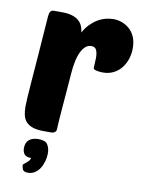

<svg xmlns="http://www.w3.org/2000/svg" viewBox="-86 -619 650 878"><g transform="rotate(10 239.5 -180.0)"><path d="M364 -311Q358 -311 350.5 -311.5Q343 -312 336 -313.5Q329 -315 324 -317.5Q319 -320 319 -324Q319 -337 320 -348Q321 -359 321 -371Q321 -393 315 -407Q309 -421 291 -421Q263 -421 244.5 -384.5Q226 -348 221 -275Q219 -243 215.5 -202.5Q212 -162 209 -124.5Q206 -87 204 -58Q202 -29 202 -20Q202 -10 195 -5Q188 0 180 0H144Q113 0 93.5 -6.5Q74 -13 62.5 -25Q51 -37 46.5 -54.5Q42 -72 42 -95Q42 -110 43.5 -137.5Q45 -165 49 -213.5Q53 -262 58.5 -336.5Q64 -411 72 -521Q74 -550 93 -550H132Q160 -550 179 -544Q198 -538 210 -527.5Q222 -517 227.5 -503Q233 -489 235 -474Q247 -497 263.5 -513.5Q280 -530 298 -540.5Q316 -551 335 -555.5Q354 -560 370 -560Q389 -560 408.5 -553Q428 -546 444 -532Q460 -518 469.5 -496Q479 -474 479 -444Q479 -417 471 -393Q463 -369 448 -350.5Q433 -332 411.5 -321.5Q390 -311 364 -311ZM108 131Q85 131 76.5 120Q68 109 68 92Q68 66 83.5 53Q99 40 127 40Q159 40 169.5 56.5Q180 73 180 96Q180 116 174.5 135Q169 154 159.5 168.5Q150 183 136 191.5Q122 200 106 200Q86 200 81 190Q76 180 76 168Q76 167 81 163Q86 159 92 154Q98 149 103 143Q108 137 108 131Z"/></g></svg>

Font: Poetsen One
Style: Regular
Weight: 400
Designer: Pablo Impallari, Rodrigo Fuenzalida
Foundry: Pablo Impallari, Rodrigo Fuenzalida
Version: Version 1.001; ttfautohint (v0.93) -l 8 -r 50 -G 200 -x 14 -